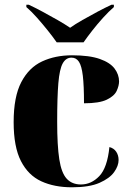

<svg xmlns="http://www.w3.org/2000/svg" viewBox="-20 -786 559 816"><path d="M286 10Q211 10 155.5 -15.5Q100 -41 69 -101.5Q38 -162 38 -267Q38 -375 70.5 -437Q103 -499 159 -525Q215 -551 286 -551Q360 -551 404 -535.5Q448 -520 467 -494.5Q486 -469 486 -440Q486 -422 476 -400Q466 -378 434 -362.5Q402 -347 337 -347Q337 -422 332 -464Q327 -506 315.5 -523.5Q304 -541 284 -541Q260 -541 246.5 -516.5Q233 -492 228 -432.5Q223 -373 223 -268Q223 -167 232 -109Q241 -51 263.5 -26.5Q286 -2 324 -2Q368 -2 402 -37.5Q436 -73 445 -161Q464 -156 474 -141Q484 -126 484 -106Q484 -81 465 -54.5Q446 -28 403 -9Q360 10 286 10ZM221 -606Q205 -629 183 -656.5Q161 -684 137.5 -710.5Q114 -737 92 -756V-766H102Q128 -754 160.5 -736.5Q193 -719 224.5 -701Q256 -683 278 -668Q299 -683 330.5 -701Q362 -719 395 -736.5Q428 -754 454 -766H464V-756Q442 -737 418 -710.5Q394 -684 372.5 -656.5Q351 -629 335 -606Z"/></svg>

Font: Noto Serif Display SemiCondensed Black
Style: Regular
Weight: 900
Width: 4
Designer: Monotype Design Team
Foundry: Monotype Imaging Inc.
Version: Version 2.009